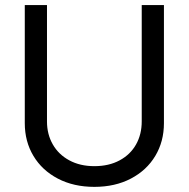

<svg xmlns="http://www.w3.org/2000/svg" viewBox="-20 -727 747 760"><path d="M628.9 -707V-239.3Q628.9 -167 594.7 -109.9Q560.5 -52.7 498 -20Q435.5 12.7 353.5 12.7Q271.5 12.7 209 -20Q146.5 -52.7 112.3 -109.9Q78.1 -167 78.1 -239.3V-707H166V-246.1Q166 -195.3 189 -155.3Q211.9 -115.2 254.4 -92.3Q296.9 -69.3 353.5 -69.3Q411.1 -69.3 453.6 -92.3Q496.1 -115.2 518.6 -155.3Q541 -195.3 541 -246.1V-707Z"/></svg>

Font: WEMIX Pretendard Variable
Style: Regular
Weight: 400
Designer: Base glyphs from Inter by Rasmus Andersson; Hangeul glyphs from Noto Sans CJK(Source Han Sans) by Jang Soo-young and Kan
Foundry: Kil Hyung-jin
Version: Version 1.000;Glyphs 3.2 (3208)